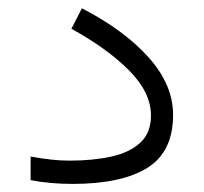

<svg xmlns="http://www.w3.org/2000/svg" viewBox="-20 -456 504 475"><path d="M151.9 -58.6Q210.4 -58.6 256.1 -68.8Q301.8 -79.1 327.6 -103.5Q353.5 -127.9 353.5 -170.4Q353.5 -227.1 299.6 -281.5Q245.6 -335.9 156.7 -384.8L182.6 -435.5Q287.6 -381.3 347.9 -313.7Q408.2 -246.1 408.2 -171.9Q408.2 -80.1 344.2 -40.5Q280.3 -1 159.2 -1Q105 -1 55.7 -10.3V-68.8Q109.9 -58.6 151.9 -58.6Z"/></svg>

Font: Vazirmatn UI NL ExtraLight
Style: Regular
Weight: 200
Designer: Saber Rastikerdar
Foundry: Saber Rastikerdar
Version: Version 33.003